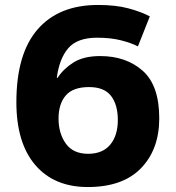

<svg xmlns="http://www.w3.org/2000/svg" viewBox="-20 -744 708 774"><path d="M375 -724Q217 -724 131.5 -625.5Q46 -527 46 -332Q46 -168 122 -79Q198 10 334 10Q475 10 548.5 -66Q622 -142 622 -267Q622 -400 555 -459Q488 -518 384 -518Q317 -518 276 -492Q235 -466 212 -430H209Q219 -508 255.5 -550Q292 -592 371 -592Q426 -592 467.5 -581.5Q509 -571 536 -557L584 -678Q548 -697 497 -710.5Q446 -724 375 -724ZM339 -393Q400 -393 427.5 -357.5Q455 -322 455 -260Q455 -198 424.5 -161Q394 -124 335 -124Q275 -124 245.5 -165Q216 -206 216 -266Q216 -325 245 -359Q274 -393 339 -393Z"/></svg>

Font: Noto Sans Display SemiCondensed Extra
Style: Regular
Weight: 800
Width: 4
Designer: Monotype Design Team
Foundry: Monotype Imaging Inc.
Version: Version 1.900